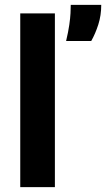

<svg xmlns="http://www.w3.org/2000/svg" viewBox="-20 -767 435 787"><path d="M63 0V-712H205V0ZM251 -599Q260 -637 264 -665Q268 -693 269 -713Q270 -733 270 -747H395Q395 -704 383 -666.5Q371 -629 354 -599Z"/></svg>

Font: Bricolage Grotesque 24pt
Style: Bold
Weight: 700
Designer: Mathieu Triay
Foundry: Atelier Triay
Version: Version 1.001;gftools[0.9.33.dev8+g029e19f]